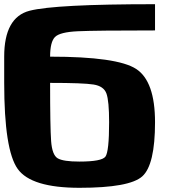

<svg xmlns="http://www.w3.org/2000/svg" viewBox="-20 -895 884 915"><path d="M718.8 -875V-750Q437.5 -750 351.6 -746.1Q265.6 -742.2 242.2 -718.8Q218.8 -695.3 218.8 -625Q539.1 -625 628.9 -566.4Q718.8 -507.8 718.8 -312.5Q718.8 -109.4 658.2 -54.7Q597.7 0 358.7 0Q128.9 0 64.5 -89.8Q0 -179.7 0 -500V-625Q0 -812.5 121.1 -843.8Q242.2 -875 718.8 -875ZM500 -312.5Q500 -414.1 487.3 -449.2Q474.6 -484.4 425.8 -492.2Q377 -500 218.8 -500Q218.8 -289.1 223.6 -222.7Q228.5 -156.2 254.9 -140.6Q281.2 -125 358.1 -125Q464.5 -125 482.3 -148.4Q500 -171.9 500 -312.5Z"/></svg>

Font: CraftyPE
Style: Regular
Weight: 400
Designer: Erek Butcher
Foundry: Haunted Coop
Version: Version 0.018;April 4, 2024;FontCreator 15.0.0.2962 64-bit